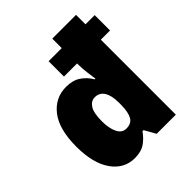

<svg xmlns="http://www.w3.org/2000/svg" viewBox="-211 -892 1034 1034"><g transform="rotate(-45 306.0 -375.0)"><path d="M218 10Q137 10 87.5 -60Q38 -130 38 -257Q38 -389 90.5 -456.5Q143 -524 227 -524Q277 -524 310 -502Q343 -480 365 -443H370Q367 -465 362.5 -498Q358 -531 358 -565V-571H258V-688H358V-760H539V-688H609V-571H539V0H393L357 -64H349Q326 -31 296 -10.5Q266 10 218 10ZM298 -135Q336 -135 351.5 -161.5Q367 -188 368 -244V-262Q368 -318 349.5 -346.5Q331 -375 297 -375Q268 -375 250 -347.5Q232 -320 232 -256Q232 -203 248.5 -169Q265 -135 298 -135Z"/></g></svg>

Font: Noto Sans SemiCondensed Black
Style: Regular
Weight: 900
Width: 4
Designer: Monotype Design Team
Foundry: Monotype Imaging Inc.
Version: Version 2.013; ttfautohint (v1.8.4.7-5d5b)